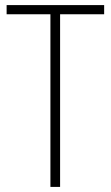

<svg xmlns="http://www.w3.org/2000/svg" viewBox="-20 -827 436 754"><path d="M216 -93V-771H389V-807H6V-771H178V-93Z"/></svg>

Font: Noto Sans Telugu UI Condensed ExtraLight
Style: Regular
Weight: 200
Width: 3
Designer: Jelle Bosma - Monotype Design Team
Foundry: Monotype Imaging Inc.
Version: Version 2.005